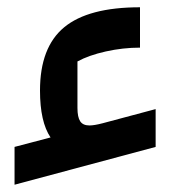

<svg xmlns="http://www.w3.org/2000/svg" viewBox="-20 -517 471 528"><path d="M408 -217V-113L20 -9V-113L119 -139Q90 -182 90 -268Q90 -387 156.5 -442Q223 -497 365 -497V-386Q318 -386 271 -375.5Q224 -365 193 -348V-220Q193 -195 200.5 -183.5Q208 -172 226 -172Q239 -172 262 -178Z"/></svg>

Font: Changa Medium
Style: Regular
Weight: 500
Designer: Eduardo Rodriguez Tunni
Foundry: Eduardo Rodriguez Tunni
Version: Version 2.002; ttfautohint (v1.5) -l 8 -r 50 -G 150 -x 14 -H